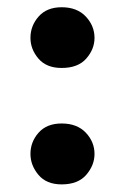

<svg xmlns="http://www.w3.org/2000/svg" viewBox="-20 -486 337 517"><path d="M146 -303Q105 -303 83.5 -328.2Q62 -353.5 62 -384Q62 -416.5 84 -441.5Q106 -466.5 146 -466.5Q187.5 -466.5 211 -441.5Q234.5 -416.5 234.5 -384Q234.5 -353.5 212.2 -328.2Q190 -303 146 -303ZM146 10.5Q105 10.5 83.5 -15.2Q62 -41 62 -71.5Q62 -104 84 -128.8Q106 -153.5 146 -153.5Q187.5 -153.5 211 -128.8Q234.5 -104 234.5 -71.5Q234.5 -41 212.2 -15.2Q190 10.5 146 10.5Z"/></svg>

Font: Libre Caslon Text
Style: Bold
Weight: 700
Designer: Pablo Impallari, Rodrigo Fuenzalida, Katja Schimmel
Foundry: Pablo Impallari, Rodrigo Fuenzalida
Version: Version 2.000